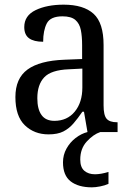

<svg xmlns="http://www.w3.org/2000/svg" viewBox="-20 -566 563 823"><path d="M188 10Q127 10 86.5 -29Q46 -68 46 -150Q46 -230 98 -268Q150 -306 256 -310L332 -313V-373Q332 -410 326.5 -437.5Q321 -465 303 -480.5Q285 -496 248 -496Q196 -496 180.5 -465.5Q165 -435 165 -387Q125 -387 104.5 -402Q84 -417 84 -450Q84 -499 132.5 -522.5Q181 -546 253 -546Q338 -546 381 -507Q424 -468 424 -373V-114Q424 -72 437 -57Q450 -42 481 -42H484V0H355L340 -87H333Q314 -59 295 -37Q276 -15 251.5 -2.5Q227 10 188 10ZM213 -48Q268 -48 300.5 -87.5Q333 -127 333 -191V-272L275 -269Q199 -266 169.5 -234.5Q140 -203 140 -145Q140 -98 158 -73Q176 -48 213 -48ZM374 237Q316 237 283 211.5Q250 186 250 130Q250 98 265 71Q280 44 304 25.5Q328 7 355 0H410Q380 10 352 40.5Q324 71 324 118Q324 151 341.5 166Q359 181 387 181Q412 181 445 171V222Q430 229 409.5 233Q389 237 374 237Z"/></svg>

Font: Noto Serif Khmer SemiCondensed
Style: Regular
Weight: 400
Width: 4
Designer: Danh Hong and the Monotype Design Team
Foundry: Monotype Imaging Inc.
Version: Version 2.004; ttfautohint (v1.8.4.7-5d5b)